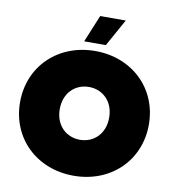

<svg xmlns="http://www.w3.org/2000/svg" viewBox="-98 -1007 1012 1110"><g transform="rotate(10 408.0 -452.0)"><path d="M408 16C625 16 786 -138 786 -350C786 -562 625 -716 408 -716C191 -716 30 -562 30 -350C30 -138 191 16 408 16ZM408 -195C329 -195 263 -253 263 -350C263 -447 329 -505 408 -505C487 -505 553 -447 553 -350C553 -253 487 -195 408 -195ZM334 -760H461L550 -920H400Z"/></g></svg>

Font: Chess Sans Black
Style: Regular
Weight: 900
Designer: Wolf Bōese
Foundry: Wolf Bōese
Version: Version 7.223;Glyphs 3.3 (3306)